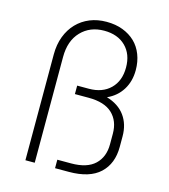

<svg xmlns="http://www.w3.org/2000/svg" viewBox="-106 -791 773 876"><g transform="rotate(15 280.0 -353.0)"><path d="M95 -500Q95 -547 109.5 -585Q124 -623 150 -650Q176 -677 211.5 -691.5Q247 -706 290 -706Q333 -706 367 -693Q401 -680 425 -657Q449 -634 462 -600.5Q475 -567 475 -527Q475 -474 450 -434Q425 -394 380 -374Q437 -357 466 -317Q495 -277 495 -220V-170Q495 -91 446.5 -45.5Q398 0 300 0H235V-40H300Q375 -40 412 -75Q449 -110 449 -170V-220Q449 -280 412 -315Q375 -350 300 -350H235V-390H290Q354 -390 391.5 -427Q429 -464 429 -527Q429 -590 391.5 -627Q354 -664 290 -664Q223 -664 181 -620Q139 -576 139 -500V0H95Z"/></g></svg>

Font: PT Root UI Web Light
Style: Regular
Weight: 300
Designer: Vitaly Kuzmin
Foundry: ParaType Ltd.
Version: Version 1.000W